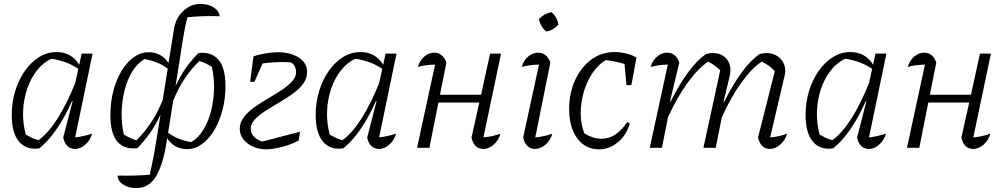

<svg xmlns="http://www.w3.org/2000/svg" viewBox="-20 -755 5136 981"><path d="M181 3Q115 13 77.5 -31Q40 -75 40 -168Q40 -233 58 -291Q76 -349 107.5 -393.5Q139 -438 180 -463.5Q221 -489 268 -489Q346 -489 385 -424L397 -481H453L364 -53Q403 -57 451 -72Q440 -37 415.5 -15.5Q391 6 364 6Q316 6 303 -52L351 -238L348 -239Q273 -71 181 3ZM112 -67Q128 -58 143.5 -50.5Q159 -43 177 -39Q275 -110 364 -330L380 -403Q325 -442 243 -455Q201 -436 169 -395.5Q137 -355 118.5 -300Q100 -245 98 -184.5Q96 -124 112 -67Z M682 2Q616 10 580 -31Q544 -72 544 -166Q544 -232 559 -290Q574 -348 601 -392.5Q628 -437 663.5 -462.5Q699 -488 739 -488Q805 -488 841 -433L869 -606Q877 -662 916 -698.5Q955 -735 1004 -735Q1044 -735 1072 -717Q1100 -699 1102 -672Q1018 -675 938 -667Q929 -637 923.5 -604.5Q918 -572 912 -538L877 -315Q903 -371 931 -410Q959 -449 994 -484Q1059 -492 1095.5 -450.5Q1132 -409 1132 -315Q1132 -250 1116.5 -191.5Q1101 -133 1074 -88.5Q1047 -44 1011.5 -18.5Q976 7 936 7Q870 7 834 -49L831 -29Q814 82 778.5 144Q743 206 675 206Q637 206 609 187.5Q581 169 581 142Q624 143 663.5 142Q703 141 745 138Q751 109 756 87Q761 65 766 39Q771 13 777 -27L800 -169Q773 -112 744.5 -72.5Q716 -33 682 2ZM613 -67Q629 -58 644.5 -50.5Q660 -43 677 -38Q713 -73 748 -123.5Q783 -174 811 -243L837 -404Q790 -441 718 -453Q683 -433 657 -391.5Q631 -350 617 -295.5Q603 -241 601.5 -181.5Q600 -122 613 -67ZM839 -77Q885 -41 957 -29Q992 -49 1018 -90.5Q1044 -132 1058 -186.5Q1072 -241 1073.5 -300Q1075 -359 1062 -414Q1047 -423 1031.5 -430.5Q1016 -438 999 -443Q962 -409 927.5 -359Q893 -309 865 -241Z M1340 8Q1303 8 1272.5 -6Q1242 -20 1223.5 -43.5Q1205 -67 1205 -97Q1205 -129 1226 -156.5Q1247 -184 1279.5 -207Q1312 -230 1349 -251.5Q1386 -273 1418.5 -294.5Q1451 -316 1472 -338.5Q1493 -361 1493 -388Q1493 -400 1487 -414Q1481 -428 1467 -436Q1446 -438 1424 -438Q1375 -438 1322 -431L1280 -337H1258L1275 -467Q1304 -477 1337.5 -482.5Q1371 -488 1399 -488Q1464 -488 1506.5 -461Q1549 -434 1549 -387Q1549 -354 1528.5 -326.5Q1508 -299 1475 -275.5Q1442 -252 1405 -230.5Q1368 -209 1335.5 -188Q1303 -167 1282 -144.5Q1261 -122 1261 -96Q1261 -75 1278 -56.5Q1295 -38 1321 -32L1513 -82L1506 -37Q1483 -24 1453.5 -14Q1424 -4 1393.5 2Q1363 8 1340 8Z M1734 3Q1668 13 1630.5 -31Q1593 -75 1593 -168Q1593 -233 1611 -291Q1629 -349 1660.5 -393.5Q1692 -438 1733 -463.5Q1774 -489 1821 -489Q1899 -489 1938 -424L1950 -481H2006L1917 -53Q1956 -57 2004 -72Q1993 -37 1968.5 -15.5Q1944 6 1917 6Q1869 6 1856 -52L1904 -238L1901 -239Q1826 -71 1734 3ZM1665 -67Q1681 -58 1696.5 -50.5Q1712 -43 1730 -39Q1828 -110 1917 -330L1933 -403Q1878 -442 1796 -455Q1754 -436 1722 -395.5Q1690 -355 1671.5 -300Q1653 -245 1651 -184.5Q1649 -124 1665 -67Z M2111 0 2203 -425Q2153 -424 2115 -413Q2125 -447 2148.5 -466.5Q2172 -486 2199 -486Q2242 -486 2261 -436L2228 -271H2438L2484 -481H2540L2450 -53Q2496 -57 2537 -72Q2527 -37 2502 -15.5Q2477 6 2450 6Q2402 6 2389 -52L2429 -231H2220L2174 0Z M2802 -72Q2792 -37 2766.5 -15.5Q2741 6 2714 6Q2667 6 2653 -52L2734 -425Q2684 -424 2646 -413Q2655 -447 2679 -466.5Q2703 -486 2730 -486Q2773 -486 2792 -436L2715 -53Q2761 -57 2802 -72ZM2798 -693Q2828 -666 2833 -629Q2822 -616 2805 -606Q2788 -596 2770 -594Q2742 -619 2733 -657Q2760 -686 2798 -693Z M3041 8Q2971 8 2929.5 -48Q2888 -104 2888 -198Q2888 -280 2918.5 -346Q2949 -412 3001 -450.5Q3053 -489 3118 -489Q3149 -489 3180 -481.5Q3211 -474 3232 -461L3206 -320H3181L3171 -428Q3126 -442 3075 -448Q3034 -423 3005.5 -379.5Q2977 -336 2962 -282.5Q2947 -229 2947 -176Q2947 -120 2966 -73Q3011 -46 3053 -46Q3129 -46 3185 -132L3198 -124Q3181 -65 3137.5 -28.5Q3094 8 3041 8Z M3300 0 3392 -425Q3353 -425 3304 -413Q3314 -446 3337.5 -466Q3361 -486 3388 -486Q3432 -486 3451 -436L3403 -236L3406 -235Q3450 -323 3496 -385.5Q3542 -448 3587 -479Q3600 -482 3607.5 -483Q3615 -484 3621 -484Q3663 -484 3687.5 -459.5Q3712 -435 3712 -396Q3712 -381 3708 -365L3677 -236L3680 -235Q3724 -323 3770 -385.5Q3816 -448 3861 -479Q3872 -481 3880 -482.5Q3888 -484 3895 -484Q3938 -484 3965 -457.5Q3992 -431 3992 -393Q3992 -387 3991.5 -381Q3991 -375 3989 -369L3915 -53Q3941 -55 3961.5 -60Q3982 -65 4002 -72Q3991 -37 3966 -15.5Q3941 6 3914 6Q3867 6 3853 -52L3939 -392Q3921 -410 3906 -420.5Q3891 -431 3872 -440Q3821 -407 3768 -333Q3715 -259 3668 -156L3637 0H3574L3660 -396Q3630 -425 3598 -440Q3547 -406 3493.5 -332.5Q3440 -259 3393 -156L3362 0Z M4237 3Q4171 13 4133.5 -31Q4096 -75 4096 -168Q4096 -233 4114 -291Q4132 -349 4163.5 -393.5Q4195 -438 4236 -463.5Q4277 -489 4324 -489Q4402 -489 4441 -424L4453 -481H4509L4420 -53Q4459 -57 4507 -72Q4496 -37 4471.5 -15.5Q4447 6 4420 6Q4372 6 4359 -52L4407 -238L4404 -239Q4329 -71 4237 3ZM4168 -67Q4184 -58 4199.5 -50.5Q4215 -43 4233 -39Q4331 -110 4420 -330L4436 -403Q4381 -442 4299 -455Q4257 -436 4225 -395.5Q4193 -355 4174.5 -300Q4156 -245 4154 -184.5Q4152 -124 4168 -67Z M4614 0 4706 -425Q4656 -424 4618 -413Q4628 -447 4651.5 -466.5Q4675 -486 4702 -486Q4745 -486 4764 -436L4731 -271H4941L4987 -481H5043L4953 -53Q4999 -57 5040 -72Q5030 -37 5005 -15.5Q4980 6 4953 6Q4905 6 4892 -52L4932 -231H4723L4677 0Z"/></svg>

Font: Piazzolla Light
Style: Italic
Weight: 300
Italic angle: -11.3°
Designer: Juan Pablo del Peral
Foundry: Huerta Tipografica
Version: Version 1.330